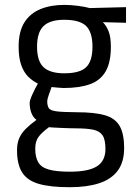

<svg xmlns="http://www.w3.org/2000/svg" viewBox="-20 -530 554 785"><path d="M264.8 235.4Q185.9 235.4 138.7 221.8Q91.6 208.2 70.6 175.2Q49.6 142.2 49.6 84.4Q49.6 55.4 58.6 35Q67.5 14.6 85.3 -3.2Q103.1 -21 129.3 -40Q115.7 -49.2 108.5 -67.8Q101.3 -86.4 101.3 -109.4Q101.3 -119.8 112.5 -144.4Q123.7 -169 134.9 -188.2Q114.3 -198.2 96.2 -215.6Q78.1 -233 67.2 -263Q56.2 -293 56.2 -339Q56.2 -401 79.7 -438.3Q103.2 -475.6 145.5 -492.8Q187.8 -510 242.8 -510Q269.8 -510 299.7 -506Q329.6 -502 346.8 -497L495.3 -500.8V-436.9L400.5 -439.3Q414.7 -425.1 424 -402Q433.3 -378.9 433.3 -339Q433.3 -274.4 411.7 -237.6Q390.1 -200.8 347.3 -185.5Q304.5 -170.2 239.6 -170.2Q232.8 -170.2 215.9 -171.7Q199.1 -173.2 190.9 -174.2Q185.5 -159.6 179.3 -141.6Q173.1 -123.6 173.1 -116.6Q173.1 -97 179.9 -87.3Q186.7 -77.7 212.5 -74.6Q238.3 -71.5 294 -71.1Q365.3 -71.1 407.7 -59.2Q450.1 -47.4 468.8 -15.6Q487.5 16.2 487.5 75.8Q487.5 132.6 461.3 167.8Q435 203 385.4 219.2Q335.8 235.4 264.8 235.4ZM265.8 172Q341.2 172 376.1 150.1Q411.1 128.1 411.1 79Q411.1 40.8 399.2 23.2Q387.3 5.5 360.5 0.1Q333.8 -5.3 288.4 -5.3Q279.6 -5.3 263.3 -5.8Q247 -6.3 229.4 -7Q211.9 -7.7 198.2 -8.6Q184.5 -9.5 179.9 -9.9Q148.9 13.3 136.5 31.1Q124.1 49 124.1 78.2Q124.1 111.9 136.1 133Q148.1 154.1 178.9 163Q209.7 172 265.8 172ZM242.6 -230.3Q306.4 -230.3 332.2 -255.2Q358.1 -280.1 358.1 -339Q358.1 -397.9 332.2 -423.5Q306.4 -449.1 242.6 -449.1Q184.7 -449.1 158.1 -423.5Q131.5 -397.9 131.5 -339Q131.5 -280.1 158.1 -255.2Q184.7 -230.3 242.6 -230.3Z"/></svg>

Font: Titillium Web
Style: Bold
Weight: 700
Designer: Mohamed Gaber, Accademia di Belle Arti di Urbino
Foundry: Kief Type Foundry, Accademia di Belle Arti di Urbino
Version: Version 3.000